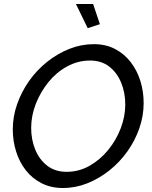

<svg xmlns="http://www.w3.org/2000/svg" viewBox="-20 -936 761 961"><path d="M295 5Q235 5 188 -19Q141 -43 109 -84Q77 -125 60.5 -178Q44 -231 44 -288Q44 -353 66 -415.5Q88 -478 126.5 -532Q165 -586 216.5 -627Q268 -668 327.5 -691.5Q387 -715 450 -715Q510 -715 556.5 -690.5Q603 -666 635 -624Q667 -582 683 -529.5Q699 -477 699 -420Q699 -356 677.5 -294Q656 -232 617.5 -178Q579 -124 527.5 -83Q476 -42 417 -18.5Q358 5 295 5ZM313 -76Q375 -76 428 -106Q481 -136 521.5 -185.5Q562 -235 584.5 -294.5Q607 -354 607 -413Q607 -472 586.5 -522Q566 -572 527 -602.5Q488 -633 431 -633Q370 -633 316 -603.5Q262 -574 222 -524.5Q182 -475 159 -415.5Q136 -356 136 -296Q136 -237 156.5 -187Q177 -137 216.5 -106.5Q256 -76 313 -76ZM360 -916H446L480 -815L419 -795Z"/></svg>

Font: Raleway Medium
Style: Italic
Weight: 500
Italic angle: -12°
Designer: Matt McInerney, Pablo Impallari, Rodrigo Fuenzalida
Foundry: Matt McInerney, Pablo Impallari, Rodrigo Fuenzalida
Version: Version 4.026